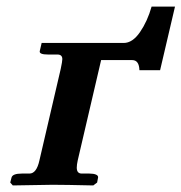

<svg xmlns="http://www.w3.org/2000/svg" viewBox="-20 -564 553 585"><path d="M100.1 -75.2 165 -354Q169.9 -377 169.9 -383.8Q169.9 -397.9 154.8 -397.9H126Q99.1 -397.9 101.1 -408.2L106.9 -433.1H356.9Q383.8 -433.1 406.5 -466.1Q429.2 -499 441.9 -543.9H513.2L467.8 -350.1H404.8Q403.8 -380.9 382.8 -380.9H288.1L216.8 -75.2Q213.9 -62 213.9 -53.2Q213.9 -35.2 229 -35.2H252Q265.1 -35.2 272.5 -32Q279.8 -28.8 278.8 -22.9L275.9 -7.8L264.2 1Q178.2 -1 140.1 -1L19 1L11.2 -7.8L15.1 -22.9Q18.1 -35.2 46.9 -35.2H69.8Q91.3 -35.2 100.1 -75.2Z"/></svg>

Font: Linux Libertine O
Style: Semibold Italic
Weight: 600
Italic angle: -11.5°
Designer: Philipp H. Poll
Foundry: Philipp H. Poll
Version: Version 5.1.2